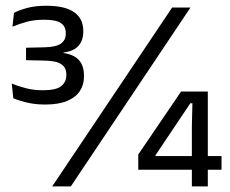

<svg xmlns="http://www.w3.org/2000/svg" viewBox="-20 -666 820 686"><path d="M141 -292.5Q104.5 -292.5 74.5 -300Q44.5 -307.5 27.5 -315L22 -367.5Q43 -358.5 71.8 -351Q100.5 -343.5 133 -343.5Q181 -343.5 199 -358.5Q217 -373.5 217 -397V-400Q217 -412 212.8 -421Q208.5 -430 199.5 -436.2Q190.5 -442.5 175.8 -445.8Q161 -449 139.5 -449.5L73 -451V-495.5L139 -497Q180 -498 197.5 -510.2Q215 -522.5 215 -545V-548.5Q215 -571 198 -583.2Q181 -595.5 137 -595.5Q101.5 -595.5 73.2 -587.5Q45 -579.5 24.5 -570.5L30 -620Q48.5 -630 77.8 -637.8Q107 -645.5 145 -645.5Q212 -645.5 244.8 -622.5Q277.5 -599.5 277.5 -556V-552Q277.5 -522.5 260.8 -502.8Q244 -483 207 -478.5L206.5 -472L205 -477Q244 -471.5 262 -451.2Q280 -431 280 -396.5V-391.5Q280 -363.5 265.5 -341Q251 -318.5 220.2 -305.5Q189.5 -292.5 141 -292.5ZM166.5 0 595 -639H660.5L233 0ZM665.5 0V-214.5L667.5 -297H660L536 -112V-91L508 -108.5H771.5V-59.5H474V-114L627 -339H722.5V0Z"/></svg>

Font: Anek Bangla
Style: Regular
Weight: 400
Designer: Sulekha Rajkumar (Bangla), Yesha Goshar (Latin)
Foundry: Ek Type
Version: Version 1.003